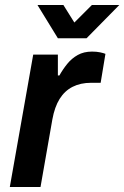

<svg xmlns="http://www.w3.org/2000/svg" viewBox="-20 -743 494 763"><path d="M19 0 112 -526H210V-443H216Q230 -468 247.5 -489.5Q265 -511 289 -524.5Q313 -538 346 -538Q364 -538 378 -535Q392 -532 399 -529L380 -414H342Q300 -414 268.5 -398Q237 -382 217 -350Q197 -318 188 -268L141 0ZM454 -723 324 -591H210L129 -723H232L297 -619H241L345 -723Z"/></svg>

Font: Archivo Variable SemiBold
Style: Italic
Weight: 600
Italic angle: -10°
Designer: Hector Gatti
Foundry: Omnibus-Type
Version: Version 2.001